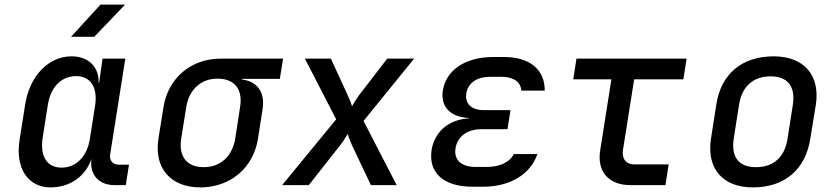

<svg xmlns="http://www.w3.org/2000/svg" viewBox="-20 -805 3640 835"><path d="M289 -645H390L524 -785H417ZM200 10C285 10 353 -39 378 -115C368 -48 408 0 477 0H527L541 -89H496C471 -89 455 -107 459 -133L525 -550H426L411 -445H409C411 -514 365 -560 291 -560C192 -560 110 -476 90 -354L65 -196C46 -74 101 10 200 10ZM248 -76C185 -76 154 -124 165 -202L188 -349C200 -426 247 -474 311 -474C373 -474 405 -426 394 -349L371 -202C359 -124 311 -76 248 -76Z M851 10C982 10 1082 -75 1102 -202L1122 -330C1133 -403 1100 -451 1033 -459V-462H1197L1211 -550H940C810 -550 711 -465 691 -339L669 -202C649 -75 721 10 851 10ZM866 -78C792 -78 756 -125 768 -202L790 -339C802 -415 853 -463 926 -463C1000 -463 1037 -417 1024 -339L1003 -202C990 -125 939 -78 866 -78Z M1207 0H1323L1459 -173C1472 -188 1484 -210 1492 -222C1496 -210 1504 -188 1511 -173L1593 0H1705L1561 -279L1781 -550H1664L1540 -389C1529 -374 1517 -354 1511 -343C1508 -354 1500 -374 1493 -389L1419 -550H1306L1442 -286Z M2082 7C2199 7 2288 -48 2317 -135H2214C2199 -101 2155 -79 2096 -79H2048C1987 -79 1953 -109 1961 -160C1969 -211 2012 -243 2073 -243H2187L2200 -326H2085C2030 -326 2001 -354 2008 -399C2015 -444 2054 -471 2111 -471H2160C2214 -471 2245 -448 2247 -411H2349C2350 -502 2284 -557 2173 -557H2124C2004 -557 1920 -500 1906 -412C1895 -341 1938 -296 2018 -292V-290C1931 -285 1870 -232 1857 -153C1842 -54 1909 7 2034 7Z M2721 0H2874L2888 -90H2737C2703 -90 2684 -114 2689 -151L2738 -460H2952L2966 -550H2487L2473 -460H2639L2590 -150C2576 -59 2627 0 2721 0Z M3254 10C3392 10 3483 -67 3504 -202L3528 -349C3548 -478 3476 -560 3345 -560C3206 -560 3115 -483 3095 -349L3072 -202C3052 -72 3123 10 3254 10ZM3268 -78C3193 -78 3159 -121 3171 -202L3194 -349C3206 -429 3256 -473 3331 -473C3406 -473 3440 -429 3428 -349L3405 -202C3393 -121 3343 -78 3268 -78Z"/></svg>

Font: JetBrains Mono Medium
Style: Italic
Weight: 436
Italic angle: -9°
Monospace: yes
Designer: Philipp Nurullin, Konstantin Bulenkov
Foundry: JetBrains
Version: Version 2.305